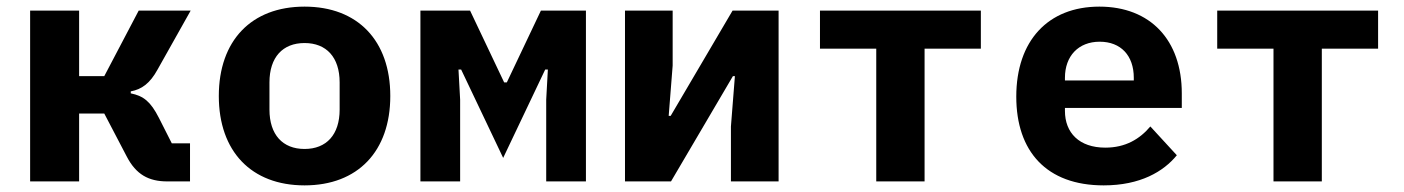

<svg xmlns="http://www.w3.org/2000/svg" viewBox="-20 -548 4240 580"><path d="M71 0H219V-205H295L363 -75C391 -21 429 0 485 0H554V-115H499L460 -192C435 -241 414 -258 375 -266V-272C408 -278 433 -296 456 -338L556 -516H399L295 -318H219V-516H71Z M900 12C1061 12 1159 -91 1159 -258C1159 -425 1061 -528 900 -528C739 -528 641 -425 641 -258C641 -91 739 12 900 12ZM900 -98C834 -98 794 -141 794 -217V-299C794 -375 834 -418 900 -418C966 -418 1006 -375 1006 -299V-217C1006 -141 966 -98 900 -98Z M1250 0H1370V-247L1365 -338H1373L1500 -71L1627 -338H1635L1630 -247V0H1750V-516H1614L1511 -299H1503L1400 -516H1250Z M1868 0H2007L2194 -318H2200L2188 -166V0H2332V-516H2193L2006 -198H2000L2012 -350V-516H1868Z M2627 0H2773V-401H2943V-516H2457V-401H2627Z M3314 12C3425 12 3495 -30 3535 -79L3455 -166C3423 -128 3380 -102 3319 -102C3240 -102 3197 -147 3197 -213V-222H3550V-266C3550 -427 3455 -528 3301 -528C3146 -528 3050 -425 3050 -256C3050 -91 3141 12 3314 12ZM3302 -422C3366 -422 3405 -380 3405 -313V-305H3197V-313C3197 -379 3238 -422 3302 -422Z M3827 0H3973V-401H4143V-516H3657V-401H3827Z"/></svg>

Font: IBM Plex Mono
Style: Bold
Weight: 700
Monospace: yes
Designer: Mike Abbink, Paul van der Laan, Pieter van Rosmalen
Foundry: Bold Monday
Version: Version 2.004